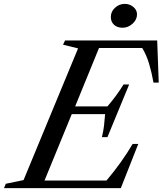

<svg xmlns="http://www.w3.org/2000/svg" viewBox="-86 -970 838 990"><path d="M-65.5 0 -56 -22.5 35.5 -41.5 316.5 -720.5 239 -739.5 249.5 -761.5H724.5L732.5 -544H705.5Q696 -597 682.8 -641.2Q669.5 -685.5 647.5 -722.5H424.5L301.5 -421.5H468Q492.5 -450 513.2 -478.2Q534 -506.5 551 -534.5H580L468 -263H439.5Q447 -293 450.5 -322.8Q454 -352.5 456 -381.5H284L143.5 -39H463Q503 -86.5 536.8 -133.8Q570.5 -181 598 -228H627L537 0ZM546.5 -827Q518.5 -827 502 -842.2Q485.5 -857.5 485.5 -882.5Q485.5 -910.5 507.2 -930.2Q529 -950 557.5 -950Q582.5 -950 601.5 -934.2Q620.5 -918.5 620.5 -896Q620.5 -868.5 597.5 -847.8Q574.5 -827 546.5 -827Z"/></svg>

Font: Libre Caslon Text
Style: Italic
Weight: 400
Italic angle: -22.583°
Designer: Pablo Impallari, Rodrigo Fuenzalida, Katja Schimmel
Foundry: Pablo Impallari, Rodrigo Fuenzalida
Version: Version 2.000